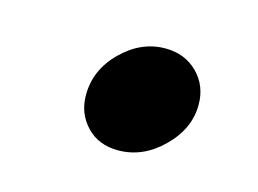

<svg xmlns="http://www.w3.org/2000/svg" viewBox="-41 -547 394 293"><g transform="rotate(15 156.0 -400.5)"><path d="M92 -385Q92 -425 122.5 -455Q153 -485 191 -485Q222 -485 242 -465Q262 -445 262 -415Q262 -377 231 -346.5Q200 -316 161 -316Q130 -316 111 -336Q92 -356 92 -385Z"/></g></svg>

Font: Open Sauce Two Black Italic
Style: Regular
Weight: 900
Italic angle: -10°
Designer: Alfredo Marco Pradil
Foundry: Creative Sauce Fz LLC
Version: Version 1.477